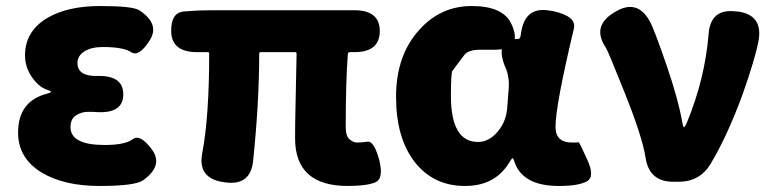

<svg xmlns="http://www.w3.org/2000/svg" viewBox="-20 -603 2572 637"><path d="M119 -30Q40 -78 40 -163Q40 -269 139 -293Q149 -296 149 -298.5Q149 -301 137 -305Q108 -314 84 -350Q63 -382 63 -419Q63 -500 138 -544Q205 -583 312.5 -583Q420 -583 442 -569Q512 -523 476 -468Q441 -413 415 -430Q389 -447 321 -447Q283 -447 260 -432.5Q237 -418 237 -394Q237 -349 304 -351Q389 -353 389 -290Q389 -227 304 -231Q293 -232 272 -232Q251 -232 232.5 -220.5Q214 -209 214 -181Q214 -122 327 -122Q395 -122 420 -141Q445 -160 484 -107Q523 -54 455 -5Q428 14 310.5 14Q193 14 119 -30Z M1134 14Q959 14 959 -144Q959 -187 960 -230L964 -425Q964 -430 959 -430H845Q840 -430 840 -425Q840 -266 820 -71Q812 14 727 2L720 1Q635 -12 651 -95Q674 -215 674 -425Q674 -430 669 -430H634Q551 -430 548 -496Q546 -562 591 -565Q637 -569 681 -569H1156Q1240 -569 1240 -500Q1240 -430 1156 -430H1141Q1134 -430 1134 -423Q1127 -333 1127 -181Q1127 -152 1139.5 -141Q1152 -130 1165 -130Q1178 -130 1200 -133Q1221 -135 1238 -73Q1254 -10 1225 2Q1196 14 1134 14Z M1523 14Q1418 14 1356 -65.5Q1294 -145 1294 -282Q1294 -419 1371 -504Q1442 -583 1545 -583Q1648 -583 1676 -525Q1717 -438 1621 -438H1573Q1533 -438 1520 -420Q1507 -402 1481 -368Q1476 -361 1476 -285Q1476 -132 1566 -132Q1602 -132 1631 -166Q1660 -200 1663 -248L1668 -313Q1670 -345 1659 -375L1654 -386Q1621 -474 1700 -474Q1705 -474 1707 -483L1710 -501Q1725 -584 1808 -567H1811Q1894 -550 1884 -508Q1823 -253 1823 -182Q1823 -130 1878 -130Q1897 -130 1899.5 -131Q1902 -132 1928 -74Q1955 -16 1926.5 -1Q1898 14 1835 14Q1772 14 1735.5 -7Q1699 -28 1687 -66Q1683 -78 1680.5 -78Q1678 -78 1669 -63Q1622 14 1523 14Z M2214 0Q2134 0 2122 -79Q2111 -150 2051 -299Q1998 -432 1990 -445Q1943 -515 2015 -560L2020 -563Q2093 -608 2135 -534Q2149 -510 2191 -388Q2231 -272 2245 -190Q2247 -181 2249.5 -181Q2252 -181 2258 -194Q2319 -341 2331 -491Q2338 -576 2422 -565H2427Q2511 -554 2497 -470Q2486 -409 2443 -288Q2393 -152 2338 -60Q2302 0 2232 0Z"/></svg>

Font: Resource Han Rounded JP Heavy
Style: Regular
Weight: 900
Designer: Cyano Hao (round all glyphs); Ryoko NISHIZUKA 西塚涼子 (kana, bopomofo & ideographs); Paul D. Hunt (Latin, Greek & Cyrillic)
Foundry: Cyano Hao
Version: 0.990